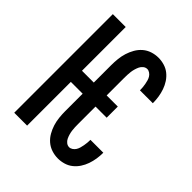

<svg xmlns="http://www.w3.org/2000/svg" viewBox="-206 -873 1012 1012"><g transform="rotate(45 300.0 -367.5)"><path d="M391 8Q367 8 344 0.5Q321 -7 303 -22.5Q285 -38 273 -59Q261 -80 254 -102.5Q247 -125 244.5 -149Q242 -173 242 -196V-326H154V0H58V-735H154V-409H242V-539Q242 -562 244.5 -586Q247 -610 254 -632.5Q261 -655 273 -676Q285 -697 303 -712.5Q321 -728 344 -735.5Q367 -743 391 -743Q413 -743 435 -736.5Q457 -730 474.5 -716Q492 -702 504.5 -683Q517 -664 524.5 -642.5Q532 -621 535.5 -598.5Q539 -576 539 -554Q539 -553 539 -553Q539 -553 539 -552H443Q443 -552 443 -552.5Q443 -553 443 -553Q443 -564 442 -574.5Q441 -585 439 -596Q437 -607 434 -617.5Q431 -628 425.5 -637Q420 -646 410.5 -652.5Q401 -659 391 -659Q379 -659 369 -651Q359 -643 354 -632.5Q349 -622 345.5 -610Q342 -598 340.5 -586.5Q339 -575 338.5 -563Q338 -551 338 -539V-409H421V-326H338V-196Q338 -184 338.5 -172Q339 -160 340.5 -148.5Q342 -137 345.5 -125Q349 -113 354 -102.5Q359 -92 369 -84Q379 -76 391 -76Q401 -76 410.5 -82.5Q420 -89 425.5 -98Q431 -107 434 -117.5Q437 -128 439 -139Q441 -150 442 -160.5Q443 -171 443 -182Q443 -182 443 -182.5Q443 -183 443 -183H539Q539 -182 539 -182Q539 -182 539 -181Q539 -159 535.5 -136.5Q532 -114 524.5 -92.5Q517 -71 504.5 -52Q492 -33 474.5 -19Q457 -5 435 1.5Q413 8 391 8Z"/></g></svg>

Font: Iosevka Custom Medium Extended
Style: Regular
Weight: 500
Width: 7
Monospace: yes
Designer: Belleve Invis
Foundry: Belleve Invis
Version: Version 11.2.4; ttfautohint (v1.8.4)